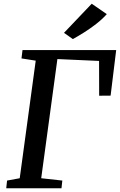

<svg xmlns="http://www.w3.org/2000/svg" viewBox="-20 -1012 644 1032"><path d="M13.5 0 18 -41.5 86 -54 172 -686 95.5 -698 101 -743H604.5L574.5 -498L513 -497.5L512.5 -684.5L288.5 -694.5L201.5 -54L315 -41.5L310.5 0ZM371.5 -802 324 -835.5 473 -992 554 -936Q530 -909 496.8 -883.2Q463.5 -857.5 430 -836.5Q396.5 -815.5 371.5 -802Z"/></svg>

Font: Merriweather Medium
Style: Italic
Weight: 500
Italic angle: -7.8°
Version: Version 2.101